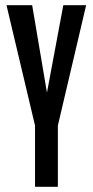

<svg xmlns="http://www.w3.org/2000/svg" viewBox="-20 -720 357 740"><path d="M203 0V-236L312 -700H224L161 -363L104 -700H5L115 -236V0Z"/></svg>

Font: Queering
Style: Regular
Weight: 400
Designer: Adam Naccarato
Foundry: adamnac
Version: Version 2.000;hotconv 1.0.109;makeotfexe 2.5.65596